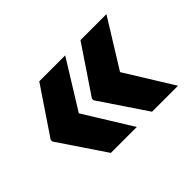

<svg xmlns="http://www.w3.org/2000/svg" viewBox="-87 -710 827 827"><g transform="rotate(-45 327.0 -296.0)"><path d="M306.5 -301.1 449.9 -514.2H608L473 -296.2L608 -78.1H449.9L306.5 -291.2ZM55.4 -301.1 198.9 -514.2H356.9L221.9 -296.2L356.9 -78.1H198.9L55.4 -291.2Z"/></g></svg>

Font: Inter P Extra Bold
Style: Regular
Weight: 800
Designer: Rasmus Andersson
Foundry: rsms
Version: Version 3.018;git-588b23468